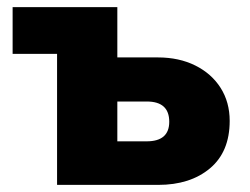

<svg xmlns="http://www.w3.org/2000/svg" viewBox="-20 -520 702 540"><path d="M424 -358.5Q483.5 -358.5 529.2 -335.8Q575 -313 600.5 -272.8Q626 -232.5 626 -180Q626 -93 570.5 -46.5Q515 0 425 0H140.5V-368.5H15.5V-500H310V-358.5ZM392.5 -122.5Q456 -122.5 456 -177.5Q456 -234.5 393 -234.5H310V-122.5Z"/></svg>

Font: Overused Grotesk ExtraBold
Style: Regular
Weight: 800
Version: Version 0.004